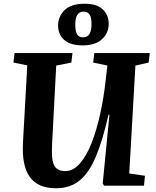

<svg xmlns="http://www.w3.org/2000/svg" viewBox="-20 -994 837 1028"><path d="M672 -65 756 -53 751 0H537L530 -12L566 -380H561Q530 -243 493.5 -156Q457 -69 406 -27.5Q355 14 280 14Q183 14 139.5 -46.5Q96 -107 103 -231L126 -644L52 -659L58 -710H368L362 -659L281 -643L259 -225Q254 -141 269.5 -109.5Q285 -78 329 -78Q372 -78 407.5 -118.5Q443 -159 470 -227.5Q497 -296 516 -382Q535 -468 545 -558L555 -643L479 -659L485 -710H782L776 -659L705 -643ZM423 -751Q356 -751 323.5 -780.5Q291 -810 291 -858Q291 -905 325.5 -939.5Q360 -974 433 -974Q499 -974 530.5 -943.5Q562 -913 562 -866Q562 -817 526 -784Q490 -751 423 -751ZM425 -794Q470 -794 470 -865Q470 -901 459.5 -916.5Q449 -932 428 -932Q383 -932 383 -863Q383 -827 392.5 -810.5Q402 -794 425 -794Z"/></svg>

Font: Literata 36pt
Style: Bold Italic
Weight: 700
Italic angle: -2°
Designer: Latin by Veronika Burian and Jose Scaglione. Greek by Irene Vlachou. Cyrillic by Vera Evstafieva
Foundry: TypeTogether
Version: Version 3.002